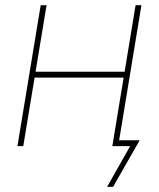

<svg xmlns="http://www.w3.org/2000/svg" viewBox="-20 -561 610 737"><path d="M469.2 -285.6 465.3 -263.2H105L108.9 -285.6ZM158.7 -541 69.3 0H46.9L136.2 -541ZM522.9 -541 433.6 0H411.1L500.5 -541ZM391.1 156.2 479.5 0H418L421.9 -22.5H516.1L414.1 156.2Z"/></svg>

Font: Inter 17pt Thin
Style: Italic
Weight: 250
Italic angle: -9.3988°
Version: Version 4.001;git-66647c0bb